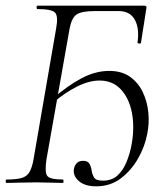

<svg xmlns="http://www.w3.org/2000/svg" viewBox="-24 -645 584 677"><path d="M315 12Q275 12 253.5 -7Q232 -26 237 -51Q240 -64 248 -71Q256 -78 269 -78Q286 -78 292 -66.5Q298 -55 299 -44Q301 -31 307.5 -19.5Q314 -8 339 -8Q370 -8 390 -26Q410 -44 422 -73.5Q434 -103 440 -135Q451 -197 441 -248Q431 -299 402 -330Q373 -361 327 -361Q290 -361 248 -340Q206 -319 165 -284L163 -298Q213 -342 262.5 -368.5Q312 -395 361 -395Q405 -395 434 -374.5Q463 -354 479 -321Q495 -288 499 -249Q503 -210 495 -172Q487 -129 463 -86.5Q439 -44 402 -16Q365 12 315 12ZM-1 0Q-4 0 -4 -6Q-4 -12 -1 -12Q34 -12 52.5 -17.5Q71 -23 80 -38.5Q89 -54 94 -82L174 -545Q182 -588 170 -600.5Q158 -613 108 -613Q105 -613 105 -619Q105 -625 108 -625H485Q495 -625 492 -615L473 -494Q473 -491 466.5 -491.5Q460 -492 461 -496Q468 -546 451 -576Q434 -606 394 -606H311Q263 -606 245.5 -593.5Q228 -581 221 -542L140 -84Q133 -38 142.5 -25Q152 -12 198 -12Q200 -12 200 -6Q200 0 198 0Q177 0 153.5 -1Q130 -2 104 -2Q74 -2 47 -1Q20 0 -1 0Z"/></svg>

Font: Cormorant Garamond Light
Style: Italic
Weight: 300
Italic angle: -10°
Designer: Christian Thalmann (Catharsis Fonts)
Foundry: Catharsis Fonts
Version: Version 4.001